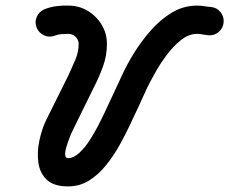

<svg xmlns="http://www.w3.org/2000/svg" viewBox="-20 -616 819 686"><path d="M139 -583Q159 -591 182 -594Q205 -597 226 -596Q226 -596 225.5 -596Q225 -596 225 -596Q225 -596 224.5 -596Q224 -596 224 -596Q262 -596 293 -577.5Q324 -559 343 -528Q362 -497 362 -459Q362 -417 348 -378.5Q334 -340 315 -303Q295 -263 275 -222Q255 -181 235 -140Q232 -133 226.5 -118.5Q221 -104 216.5 -88.5Q212 -73 213 -62Q214 -51 223 -51Q243 -51 263.5 -70Q284 -89 301.5 -116.5Q319 -144 332.5 -170.5Q346 -197 353 -212Q384 -278 415 -345Q432 -383 458.5 -426Q485 -469 519.5 -508Q554 -547 595 -571.5Q636 -596 684 -596Q697 -596 709 -594Q721 -592 734 -591Q755 -589 768 -572.5Q781 -556 779 -536Q777 -515 761 -501.5Q745 -488 724 -490Q714 -491 704 -493Q694 -495 684 -495Q655 -495 627.5 -473.5Q600 -452 576 -420Q552 -388 534 -355.5Q516 -323 506 -303Q491 -269 475.5 -236Q460 -203 444 -169Q429 -137 408 -99Q387 -61 360 -27Q333 7 299 28.5Q265 50 223 50Q172 50 147 26Q122 2 117 -35.5Q112 -73 120.5 -113Q129 -153 144 -185Q164 -226 184.5 -266.5Q205 -307 225 -348Q237 -374 249 -402Q261 -430 261 -459Q261 -474 250 -484.5Q239 -495 224 -495Q224 -495 223.5 -495Q223 -495 223 -495Q222 -495 222 -495Q222 -495 222 -495Q211 -495 199 -494Q187 -493 177 -489Q157 -481 138 -489.5Q119 -498 111 -517Q103 -537 111.5 -556Q120 -575 139 -583Z"/></svg>

Font: FRB American Cursive Guidelines Arrows Ultra
Style: Bold Italic
Weight: 1000
Italic angle: -25°
Version: Version 2.0;Modular Font Editor K font №1